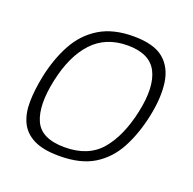

<svg xmlns="http://www.w3.org/2000/svg" viewBox="-93 -572 675 671"><g transform="rotate(20 244.0 -236.0)"><path d="M193 5Q133 5 98 -12.5Q63 -30 47.5 -62Q32 -94 32.5 -138Q33 -182 44 -236Q59 -307 89 -361.5Q119 -416 169.5 -446.5Q220 -477 295 -477Q371 -477 407.5 -446.5Q444 -416 451.5 -361.5Q459 -307 444 -236Q429 -165 400 -110.5Q371 -56 321.5 -25.5Q272 5 193 5ZM200 -30Q288 -30 334.5 -84.5Q381 -139 402 -236Q423 -334 396 -387Q369 -440 287 -440Q206 -440 156.5 -387Q107 -334 86 -236Q65 -138 89 -84Q113 -30 200 -30Z"/></g></svg>

Font: Glory ExtraLight
Style: Italic
Weight: 250
Italic angle: -12°
Version: Version 1.011